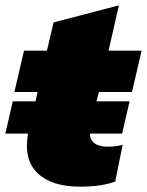

<svg xmlns="http://www.w3.org/2000/svg" viewBox="-30 -690 551 720"><path d="M465 -345H341L332 -310H456L428 -189H307Q309 -140 375 -140Q406 -140 430 -147L402 -9Q350 10 270 10Q164 10 111 -40.5Q58 -91 75 -189H-10L18 -310H103L111 -345H24L60 -500H146L171 -606L416 -670L377 -500H501Z"/></svg>

Font: Elaine Sans Black
Style: Italic
Weight: 900
Italic angle: -13°
Designer: Wei Huang
Foundry: Wei Huang
Version: Version 2.001;December 24, 2019;FontCreator 12.0.0.2547 64-b